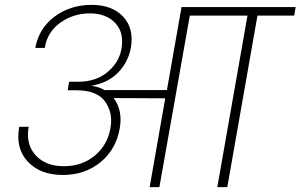

<svg xmlns="http://www.w3.org/2000/svg" viewBox="-20 -769 1235 789"><path d="M300 -433Q375 -433 422.5 -473.5Q470 -514 479 -568Q491 -635 453.5 -674.5Q416 -714 350 -714Q281 -714 227.5 -675.5Q174 -637 164 -572H125Q140 -653 204.5 -701Q269 -749 357 -749Q440 -749 485.5 -701Q531 -653 518 -574Q507 -514 466 -471.5Q425 -429 358 -417V-416Q387 -412 409 -399H666L726 -740H1195L1189 -705H1038L914 0H873L997 -705H760L635 0H595L659 -365L447 -366Q485 -316 472 -241Q457 -155 393 -102.5Q329 -50 238 -50Q145 -50 94 -105Q43 -160 59 -248H98Q85 -177 126 -131.5Q167 -86 242 -86Q317 -86 369.5 -129.5Q422 -173 434 -243Q445 -305 412 -351.5Q379 -398 294 -398H258L264 -433Z"/></svg>

Font: Poppins ExtraLight
Style: Italic
Weight: 275
Italic angle: -10°
Designer: Ninad Kale (Devanagari), Jonny Pinhorn (Latin)
Foundry: Indian Type Foundry
Version: Version 3.200;PS 1.000;hotconv 16.6.54;makeotf.lib2.5.65590